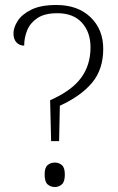

<svg xmlns="http://www.w3.org/2000/svg" viewBox="-20 -744 475 770"><path d="M181 -342Q267 -380 305 -431.5Q343 -483 343 -554Q343 -615 308.5 -653Q274 -691 210 -691Q159 -691 130 -671.5Q101 -652 89 -622.5Q77 -593 77 -561Q58 -561 46 -574Q34 -587 34 -610Q34 -633 50.5 -659.5Q67 -686 105 -705Q143 -724 206 -724Q292 -724 343 -675Q394 -626 394 -548Q394 -466 349.5 -412.5Q305 -359 220 -320L217 -178H185ZM200 6Q183 6 171 -4.5Q159 -15 159 -44Q159 -72 171 -82Q183 -92 200 -92Q216 -92 228 -82Q240 -72 240 -44Q240 -15 228 -4.5Q216 6 200 6Z"/></svg>

Font: Noto Serif Tibetan ExtraLight
Style: Regular
Weight: 200
Designer: Monotype Design Team
Foundry: Monotype Imaging Inc.
Version: Version 2.103; ttfautohint (v1.8.4.7-5d5b)